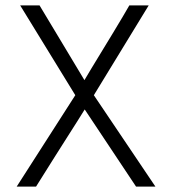

<svg xmlns="http://www.w3.org/2000/svg" viewBox="-20 -694 640 714"><path d="M55 -674 260 -340 42 0H114Q123 -14 141 -43Q159 -72 181.5 -107.5Q204 -143 226.5 -178.5Q249 -214 267.5 -243Q286 -272 295 -287L486 0H558L329 -340L533 -674H461Q453 -660 436.5 -632Q420 -604 399 -569.5Q378 -535 357 -500.5Q336 -466 319 -438Q302 -410 294 -396L127 -674Z"/></svg>

Font: Hind Variable Light
Style: Regular
Weight: 300
Designer: Manushi Parikh, Satya Rajpurohit
Foundry: Indian Type Foundry
Version: Version 3.000